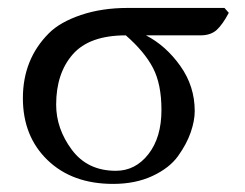

<svg xmlns="http://www.w3.org/2000/svg" viewBox="-20 -449 610 479"><path d="M480 -360.8H344.2Q394 -335 429.9 -284.4Q465.8 -233.9 465.8 -171.9Q465.8 -147.9 455.8 -118.9Q445.8 -89.8 424.3 -59.8Q402.8 -29.8 360.4 -10Q317.9 9.8 262.2 9.8Q160.2 9.8 98.6 -49.6Q37.1 -108.9 37.1 -204.1Q37.1 -301.3 102.1 -366.2Q129.9 -394 181.9 -411.6Q233.9 -429.2 298.8 -429.2H540L550.8 -417Q535.6 -388.2 520.8 -374.5Q505.9 -360.8 480 -360.8ZM269 -22.9Q317.9 -22.9 350.3 -64.5Q382.8 -106 382.8 -174.8Q382.8 -238.8 361.8 -279.3Q340.8 -319.8 293.9 -360.8Q203.1 -360.8 161.6 -313.5Q120.1 -266.1 120.1 -188Q120.1 -127.9 159.2 -75.4Q198.2 -22.9 269 -22.9Z"/></svg>

Font: Linux Libertine Capitals
Style: Small Caps
Weight: 400
Designer: Philipp H. Poll
Foundry: Philipp H. Poll
Version: Version 5.1.3